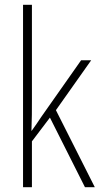

<svg xmlns="http://www.w3.org/2000/svg" viewBox="-20 -846 419 800"><path d="M113 -436V-826H76V-66H113V-257L188 -356L334 -66H375L213 -387L360 -595H318L152 -359C138 -338 128 -323 112 -301H111C113 -347 113 -388 113 -436Z"/></svg>

Font: Noto Sans Malayalam UI Condensed ExtraLight
Style: Regular
Weight: 200
Width: 3
Designer: Jelle Bosma - Monotype Design Team
Foundry: Monotype Imaging Inc.
Version: Version 2.104